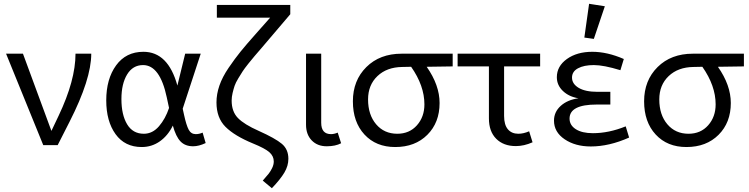

<svg xmlns="http://www.w3.org/2000/svg" viewBox="-20 -765 3946 1012"><path d="M347 -124 284 0H208L12 -482H101L251 -75L289 -155Q378 -342 378 -482H461Q461 -348 347 -124Z M727 10Q638 10 589 -58Q540 -126 540 -236Q540 -349 592 -420.5Q644 -492 736 -492Q866 -492 915 -314L956 -482H1038L943 -192L950 -160Q962 -105 974.5 -81.5Q987 -58 1012 -58Q1030 -58 1048 -66L1064 -11Q1028 6 998 6Q956 6 931.5 -19.5Q907 -45 891 -103Q865 -50 822.5 -20Q780 10 727 10ZM620 -243Q620 -160 650 -110Q680 -60 738 -60Q784 -60 818 -99.5Q852 -139 871 -196L859 -252Q823 -422 734 -422Q680 -422 650 -372.5Q620 -323 620 -243Z M1201 -235Q1201 -177 1234 -143Q1267 -109 1344 -75Q1431 -36 1465.5 -7Q1500 22 1500 72Q1500 109 1479 144.5Q1458 180 1413 227L1365 187Q1387 162 1396.5 150Q1406 138 1414.5 120.5Q1423 103 1423 86Q1423 58 1400 37.5Q1377 17 1313 -9Q1216 -49 1168.5 -96.5Q1121 -144 1121 -225Q1121 -269 1136.5 -314Q1152 -359 1185 -407.5Q1218 -456 1248 -493Q1278 -530 1327 -585L1404 -672H1123V-739H1510V-690L1396 -556Q1386 -544 1359 -512.5Q1332 -481 1321.5 -469Q1311 -457 1289.5 -430Q1268 -403 1259 -389Q1250 -375 1236 -352Q1222 -329 1216.5 -312.5Q1211 -296 1206 -275Q1201 -254 1201 -235Z M1702 6Q1653 6 1623 -25Q1593 -56 1593 -108V-482H1673V-118Q1673 -58 1725 -58Q1741 -58 1760 -66L1778 -10Q1748 6 1702 6Z M2297 -222Q2297 -119 2232.5 -54.5Q2168 10 2063 10Q1962 10 1901 -56Q1840 -122 1840 -231Q1840 -341 1911 -411.5Q1982 -482 2097 -482H2366V-415L2229 -413Q2297 -316 2297 -222ZM1920 -241Q1920 -160 1962.5 -110Q2005 -60 2074 -60Q2138 -60 2177.5 -104.5Q2217 -149 2217 -215Q2217 -313 2147 -413L2100 -412Q2019 -411 1969.5 -364Q1920 -317 1920 -241Z M2699 5Q2634 5 2595.5 -33.5Q2557 -72 2557 -141V-415H2392V-482H2827V-415H2637V-154Q2637 -107 2657 -83.5Q2677 -60 2712 -60Q2739 -60 2769 -73L2787 -15Q2742 5 2699 5Z M3110 -560 3060 -567 3085 -745 3168 -732ZM3094 7Q3012 7 2956 -31Q2900 -69 2900 -129Q2900 -175 2935.5 -207Q2971 -239 3029 -247Q2979 -255 2947 -285.5Q2915 -316 2915 -358Q2915 -416 2968 -454Q3021 -492 3102 -492Q3181 -492 3268 -454L3250 -395Q3162 -422 3110 -422Q3058 -422 3026.5 -405Q2995 -388 2995 -356Q2995 -323 3030 -302Q3065 -281 3129 -281H3197V-214H3125Q2982 -214 2982 -140Q2982 -105 3015 -84Q3048 -63 3105 -63Q3189 -63 3278 -99L3296 -40Q3191 7 3094 7Z M3832 -222Q3832 -119 3767.5 -54.5Q3703 10 3598 10Q3497 10 3436 -56Q3375 -122 3375 -231Q3375 -341 3446 -411.5Q3517 -482 3632 -482H3901V-415L3764 -413Q3832 -316 3832 -222ZM3455 -241Q3455 -160 3497.5 -110Q3540 -60 3609 -60Q3673 -60 3712.5 -104.5Q3752 -149 3752 -215Q3752 -313 3682 -413L3635 -412Q3554 -411 3504.5 -364Q3455 -317 3455 -241Z"/></svg>

Font: Cantarell
Style: Regular
Weight: 400
Designer: Dave Crossland, Nikolaus Waxweiler, Florian Fecher, Jacques Le Bailly, Eben Sorkin, Alexei Vanyashin, Alexios Zavras, Em
Version: Version 0.303